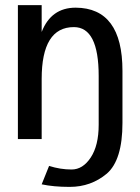

<svg xmlns="http://www.w3.org/2000/svg" viewBox="-20 -541 548 751"><path d="M172 108 143 180Q190 190 251 190H253Q336 190 398 138Q459 85 459 -60V-264Q459 -510 276 -511Q180 -511 143 -416V-521H50V3H143V-232Q143 -435 269 -435Q366 -435 366 -244V-53Q366 28 335 75Q304 122 260 122Q216 122 172 108Z"/></svg>

Font: Sawarabi Gothic
Style: Regular
Weight: 400
Designer: mshio (mshio@users.sourceforge.jp)
Version: Version 20141215